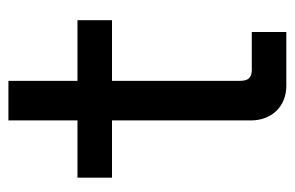

<svg xmlns="http://www.w3.org/2000/svg" viewBox="-142 -558 700 456"><g transform="rotate(-90 208.0 -330.0)"><path d="M14 -496V-414H150V-84C150 -34 184 0 232 0H360V-82H270C252 -82 244 -90 244 -110V-414H388V-496H244V-660H150V-496Z"/></g></svg>

Font: Space Text Medium
Style: Regular
Weight: 500
Designer: Florian Karsten (Space Text), Colophon Foundry (Space Mono)
Foundry: Florian Karsten
Version: Version 1.003;PS 001.003;hotconv 1.0.88;makeotf.lib2.5.64775